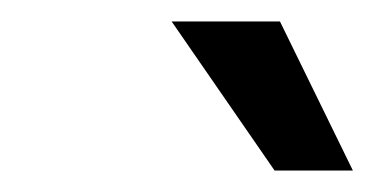

<svg xmlns="http://www.w3.org/2000/svg" viewBox="-20 -790 349 179"><path d="M236 -631 140 -770H241L309 -631Z"/></svg>

Font: Exo Thin SemiBold
Style: Italic
Weight: 600
Italic angle: -9°
Version: Version 2.000